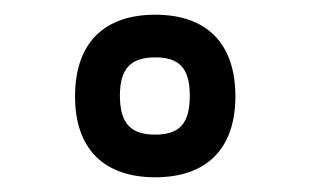

<svg xmlns="http://www.w3.org/2000/svg" viewBox="-20 -689 427 261"><path d="M191 -669C121 -669 82 -630 82 -558C82 -487 121 -448 191 -448C261 -448 300 -487 300 -558C300 -630 261 -669 191 -669ZM191 -506C158 -506 143 -521 143 -559C143 -596 158 -611 191 -611C224 -611 238 -596 238 -559C238 -521 224 -506 191 -506Z"/></svg>

Font: Maven Pro
Style: Black
Weight: 900
Designer: Joe Prince
Foundry: Joe Prince
Version: Version 1.003